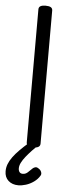

<svg xmlns="http://www.w3.org/2000/svg" viewBox="-71 -924 480 1220"><g transform="rotate(5 169.0 -314.0)"><path d="M169 14Q147 14 136 7Q125 0 125 -14V-863Q125 -877 136 -883.5Q147 -890 169 -890Q191 -890 202 -883.5Q213 -877 213 -863V-14Q213 0 202 7Q191 14 169 14ZM95 262Q56 262 31.5 240Q7 218 7 180Q7 156 15.5 134Q24 112 41 88.5Q58 65 83 40Q108 15 141 -14H203V-6Q182 14 161.5 36Q141 58 124.5 78.5Q108 99 98.5 118Q89 137 89 154Q89 169 96 178Q103 187 117 187Q134 187 147.5 175Q161 163 178 146Q184 141 193.5 138.5Q203 136 215 145Q227 152 232 165Q237 178 231 188Q217 212 193 229Q169 246 143 254Q117 262 95 262Z"/></g></svg>

Font: Playwrite AT
Style: Regular
Weight: 400
Designer: Veronika Burian, José Scaglione
Foundry: TypeTogether
Version: Version 1.002